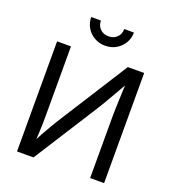

<svg xmlns="http://www.w3.org/2000/svg" viewBox="-164 -1067 1074 1192"><g transform="rotate(20 373.0 -471.0)"><path d="M660.6 0H568.4V-416Q568.4 -435.5 569.6 -469.5Q570.8 -503.4 572.8 -549.1Q574.7 -594.7 576.7 -649.4L592.8 -645Q559.1 -585.9 535.4 -544.4Q511.7 -502.9 493.7 -472.4Q475.6 -441.9 458.5 -415L194.3 0H85.4V-727.5H177.2V-277.3Q177.2 -255.9 176.8 -223.9Q176.3 -191.9 174.6 -154.3Q172.9 -116.7 168.9 -77.1L156.2 -80.1Q174.8 -118.7 193.6 -153.3Q212.4 -188 229 -215.6Q245.6 -243.2 256.3 -260.7L552.7 -727.5H660.6ZM374 -803.7Q334.5 -803.7 302.5 -822Q270.5 -840.3 251.7 -871.8Q232.9 -903.3 232.9 -941.9H296.9Q296.9 -908.2 318.6 -887Q340.3 -865.7 374 -865.7Q407.7 -865.7 429.4 -887Q451.2 -908.2 451.2 -941.9H515.1Q515.1 -903.3 496.3 -872.1Q477.5 -840.8 445.8 -822.3Q414.1 -803.7 374 -803.7Z"/></g></svg>

Font: Inter 17pt
Style: Regular
Weight: 400
Version: Version 4.001;git-66647c0bb